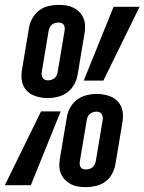

<svg xmlns="http://www.w3.org/2000/svg" viewBox="-43 -763 595 791"><path d="M154 -359Q138 -359 122 -362Q106 -365 92 -371.5Q78 -378 67.5 -389Q57 -400 51.5 -414.5Q46 -429 45.5 -445.5Q45 -462 48 -478L76 -646Q79 -666 89.5 -686Q100 -706 117.5 -719.5Q135 -733 156.5 -738Q178 -743 198 -743Q215 -743 230.5 -740.5Q246 -738 260 -731Q274 -724 284.5 -713Q295 -702 301 -687.5Q307 -673 307.5 -657Q308 -641 305 -624L277 -457Q274 -436 263.5 -416.5Q253 -397 235.5 -383.5Q218 -370 196.5 -364.5Q175 -359 154 -359ZM302 -431 425 -735H532L383 -431ZM155 -432Q162 -432 169.5 -434.5Q177 -437 182.5 -442Q188 -447 191 -454Q194 -461 195 -469L223 -636Q224 -643 223.5 -649.5Q223 -656 219.5 -661Q216 -666 210.5 -668Q205 -670 198 -670Q191 -670 183.5 -668Q176 -666 170 -660.5Q164 -655 161 -648Q158 -641 157 -634L129 -466Q128 -460 129 -453.5Q130 -447 133 -442Q136 -437 142 -434.5Q148 -432 154 -432ZM311 8Q294 8 278.5 5.5Q263 3 249.5 -4Q236 -11 225 -22Q214 -33 208 -47.5Q202 -62 201.5 -78Q201 -94 204 -111L232 -278Q235 -299 245.5 -318.5Q256 -338 273.5 -351.5Q291 -365 312.5 -370.5Q334 -376 355 -376Q371 -376 387 -373Q403 -370 417 -363.5Q431 -357 441.5 -346Q452 -335 457.5 -320.5Q463 -306 463.5 -289.5Q464 -273 461 -257L433 -89Q430 -69 420 -49Q410 -29 392 -15.5Q374 -2 352.5 3Q331 8 311 8ZM-23 0 126 -304H207L84 0ZM311 -65Q318 -65 325.5 -67Q333 -69 339 -74.5Q345 -80 348 -87Q351 -94 352 -101L380 -269Q381 -275 380 -281.5Q379 -288 376 -293Q373 -298 367 -300.5Q361 -303 355 -303Q347 -303 339.5 -300.5Q332 -298 326.5 -293Q321 -288 318 -281Q315 -274 314 -266L286 -99Q285 -92 285.5 -85.5Q286 -79 289.5 -74Q293 -69 298.5 -67Q304 -65 311 -65Z"/></svg>

Font: Iosevka Curly Slab Semibold
Style: Italic
Weight: 600
Italic angle: -9°
Monospace: yes
Designer: Belleve Invis
Foundry: Belleve Invis
Version: Version 22.1.2; ttfautohint (v1.8.4)